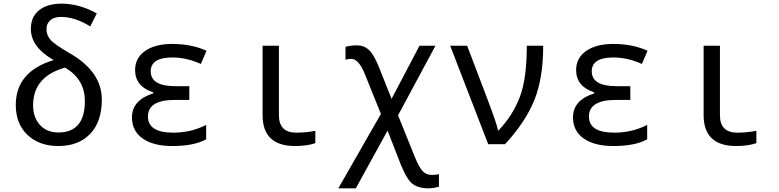

<svg xmlns="http://www.w3.org/2000/svg" viewBox="-20 -785 4241 1045"><path d="M272 -458Q147.9 -528.8 147.9 -627.9Q147.9 -692.9 192.4 -729Q236.8 -765.1 314.9 -765.1Q412.1 -765.1 506.8 -711.9L471.2 -641.1Q388.7 -692.9 311 -692.9Q274.9 -692.9 253.9 -675Q232.9 -657.2 232.9 -626Q232.9 -595.2 253.4 -570.1Q273.9 -544.9 357.9 -496.1Q534.2 -395.5 534.2 -243.2Q534.2 -123 470.9 -56.6Q407.7 9.8 297.9 9.8Q193.8 9.8 129.9 -50.5Q65.9 -110.8 65.9 -213.9Q65.9 -395.5 272 -458ZM334 -417Q160.2 -368.2 160.2 -211.9Q160.2 -146 197.3 -105Q234.4 -64 297.9 -64Q441.9 -64 441.9 -234.9Q441.9 -354 334 -417Z M1010.3 -315.9V-241.2H932.1Q785.2 -241.2 785.2 -150.9Q785.2 -63 923.3 -63Q1019 -63 1102.1 -105V-26.9Q1036.6 9.8 918 9.8Q814.9 9.8 756.6 -31.2Q698.2 -72.3 698.2 -146Q698.2 -240.2 814 -276.9V-282.2Q715.3 -314.5 715.3 -403.8Q715.3 -469.7 770 -507.8Q824.7 -545.9 917 -545.9Q1022.5 -545.9 1104 -508.8L1073.2 -437Q994.6 -472.2 918.9 -472.2Q800.3 -472.2 800.3 -397Q800.3 -315.9 935.1 -315.9Z M1498 -536.1V-158.2Q1498 -63 1592.3 -63Q1647 -63 1696.3 -73.2V-5.9Q1650.9 9.8 1586.4 9.8Q1409.2 9.8 1409.2 -158.2V-536.1Z M2111.3 -247.1 2263.2 -536.1H2350.1L2146.5 -157.2L2237.3 67.9Q2259.8 123.5 2279.3 145.3Q2298.8 167 2330.1 167Q2351.6 167 2369.1 163.1V231Q2336.9 240.2 2311.5 240.2Q2261.7 240.2 2228.8 218.3Q2195.8 196.3 2161.1 109.9L2089.4 -74.2L1916.5 240.2H1821.3L2053.2 -165L1965.3 -382.8Q1932.1 -464.8 1891.1 -464.8Q1877 -464.8 1860.4 -460V-529.8Q1886.2 -538.1 1923.3 -538.1Q1962.9 -538.1 1989.7 -511.5Q2016.6 -484.9 2043.5 -417Z M2430.2 -536.1H2522.5L2631.3 -250Q2685.1 -108.9 2690.4 -75.2H2693.4Q2770 -155.3 2808.6 -255.4Q2847.2 -355.5 2847.2 -536.1H2936.5Q2936.5 -357.9 2887.5 -238.3Q2838.4 -118.7 2728.5 0H2637.2Z M3410.6 -315.9V-241.2H3332.5Q3185.5 -241.2 3185.5 -150.9Q3185.5 -63 3323.7 -63Q3419.4 -63 3502.4 -105V-26.9Q3437 9.8 3318.4 9.8Q3215.3 9.8 3157 -31.2Q3098.6 -72.3 3098.6 -146Q3098.6 -240.2 3214.4 -276.9V-282.2Q3115.7 -314.5 3115.7 -403.8Q3115.7 -469.7 3170.4 -507.8Q3225.1 -545.9 3317.4 -545.9Q3422.9 -545.9 3504.4 -508.8L3473.6 -437Q3395 -472.2 3319.3 -472.2Q3200.7 -472.2 3200.7 -397Q3200.7 -315.9 3335.4 -315.9Z M3898.4 -536.1V-158.2Q3898.4 -63 3992.7 -63Q4047.4 -63 4096.7 -73.2V-5.9Q4051.3 9.8 3986.8 9.8Q3809.6 9.8 3809.6 -158.2V-536.1Z"/></svg>

Font: Noto Mono
Style: Regular
Weight: 400
Designer: Monotype Design Team
Foundry: Monotype Imaging Inc.
Version: Version 1.00